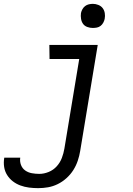

<svg xmlns="http://www.w3.org/2000/svg" viewBox="-72 -753 692 996"><path d="M126 223Q102 223 78.5 220Q55 217 33.5 209Q12 201 -5.5 187.5Q-23 174 -35 155Q-47 136 -50.5 113Q-54 90 -50 66V65H33Q30 85 37 103Q44 121 59 131.5Q74 142 93 145.5Q112 149 132 149Q156 149 180.5 139Q205 129 222.5 109.5Q240 90 249 66Q258 42 262 18L339 -447H185L184 -520H435L344 30Q340 55 331.5 80.5Q323 106 308.5 129Q294 152 273 171Q252 190 227.5 202Q203 214 177.5 218.5Q152 223 126 223ZM409 -608Q395 -608 381 -613Q367 -618 359 -629Q351 -640 348.5 -655Q346 -670 348 -685Q350 -695 355.5 -705Q361 -715 369.5 -721.5Q378 -728 388.5 -730.5Q399 -733 410 -733Q424 -733 438 -727.5Q452 -722 460.5 -711Q469 -700 471.5 -685Q474 -670 471 -655Q469 -645 463.5 -635Q458 -625 449.5 -618.5Q441 -612 430.5 -610Q420 -608 409 -608Z"/></svg>

Font: Iosevka Extended Oblique
Style: Regular
Weight: 400
Width: 7
Italic angle: -9°
Monospace: yes
Designer: Belleve Invis
Foundry: Belleve Invis
Version: Version 32.0.1; ttfautohint (v1.8.4)